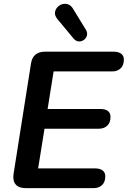

<svg xmlns="http://www.w3.org/2000/svg" viewBox="-20 -972 660 992"><path d="M464 0H113Q77 0 61 -19Q45 -38 50 -73L140 -643Q149 -705 213 -705H566Q592 -705 606 -694.5Q620 -684 620 -664Q620 -635 603.5 -619Q587 -603 560 -603H257L226 -409H498Q524 -409 537.5 -398.5Q551 -388 551 -368Q551 -339 534.5 -323Q518 -307 491 -307H210L177 -102H470Q496 -102 510 -91.5Q524 -81 524 -61Q524 -32 507.5 -16Q491 0 464 0ZM360 -773 277 -873Q263 -890 264 -905.5Q265 -921 275 -933Q285 -945 300.5 -950Q316 -955 332 -949.5Q348 -944 359 -924L424 -818Q433 -802 429 -788Q425 -774 413 -765.5Q401 -757 386.5 -758Q372 -759 360 -773Z"/></svg>

Font: Nunito Variable Extra Light
Style: Italic
Weight: 200
Italic angle: -9°
Designer: Vernon Adams
Foundry: Vernon Adams
Version: Version 3.602